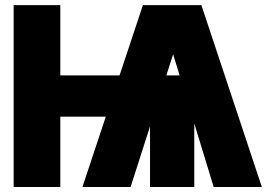

<svg xmlns="http://www.w3.org/2000/svg" viewBox="-20 -743 1078 763"><path d="M219.7 -443.4H455.1L547.9 -722.7H780.3L1020.5 0H829.1L752 -252.4V0H576.2V-240.7L499 0H307.6L400.4 -279.3H219.7V0H34.2V-722.7H219.7ZM668 -527.3 641.1 -443.4H693.8Z"/></svg>

Font: Giphurs Black
Style: Regular
Weight: 900
Version: Version 0.920; ttfautohint (v1.8.4.7-5d5b)